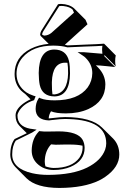

<svg xmlns="http://www.w3.org/2000/svg" viewBox="-20 -661 657 976"><path d="M515.6 -232.4Q515.6 -146 428.7 -106.4Q379.4 -84.5 314.5 -84.5Q265.1 -84.5 239.3 -95.2Q228.5 -78.1 227.5 -59.1H229Q231.4 -59.1 234.4 -59.6Q241.2 -60.5 248 -61Q286.6 -65.9 311 -65.9Q445.3 -65.4 498.5 -12.7L555.2 43.5Q586.4 75.7 586.4 124.5Q586.4 188.5 514.6 238.3Q499 249 482.9 256.8Q405.8 293.9 281.7 294.4Q164.6 293.9 114.7 245.1L58.6 188.5Q32.7 161.1 32.2 124Q32.7 74.2 54.2 45.9Q56.2 44.9 116.2 16.1L78.1 -22Q59.1 -42 59.1 -74.2Q59.1 -109.4 108.4 -141.6Q122.1 -150.4 135.3 -156.2L108.4 -183.1Q95.7 -192.4 86.9 -200.7Q54.2 -234.9 54.2 -285.2Q54.2 -370.6 136.2 -413.1Q176.8 -433.6 227.5 -438L187 -478Q184.6 -481.4 184.1 -483.9Q184.6 -496.6 191.9 -507.8L274.9 -639.2Q281.2 -641.1 291 -641.1Q332.5 -639.6 356.4 -618.7L357.9 -617.2L414.6 -560.5L424.8 -537.6L309.6 -433.6Q317.9 -432.1 323.2 -430.2Q354 -431.6 410.2 -434.1Q481.4 -436.5 508.8 -439L512.2 -436L568.4 -379.4Q565.4 -365.7 565.4 -350.6Q565.4 -336.4 568.4 -323.2L512.2 -379.9L508.8 -377L565.4 -320.3Q551.3 -321.3 522.5 -324.7Q483.9 -328.6 467.3 -329.1L479.5 -316.9Q515.1 -279.8 515.6 -232.4ZM239.7 72.8Q208 106.9 207.5 160.6Q208 173.8 210.9 184.6Q232.9 192.4 252.9 192.9Q345.7 192.9 383.8 140.6Q399.4 117.7 399.9 90.8Q399.9 84.5 399.4 79.6Q374.5 73.7 332.5 73.7Q327.1 73.7 310.1 73.7Q279.8 74.2 262.7 74.7Q254.4 74.7 239.7 72.8ZM246.6 -181.6Q252.4 -181.2 257.8 -181.2Q323.7 -189 326.2 -288.1Q326.2 -322.3 322.8 -341.8Q316.9 -342.3 311.5 -342.3Q246.6 -342.3 243.7 -244.1Q243.7 -238.3 243.7 -233.4Q243.7 -200.7 246.6 -181.6ZM281.2 -629.9 200.2 -502.4Q194.8 -493.7 193.8 -485.4Q198.7 -481.4 205.1 -480Q225.6 -481 241.2 -493.7L356 -596.7L349.6 -611.8Q335.4 -626.5 301.8 -630.4Q295.9 -630.9 291 -630.9Q286.1 -630.4 281.2 -629.9ZM175.8 9.3 179.2 5.4 184.1 5.9Q199.7 7.8 206.1 7.8Q223.1 7.8 252.9 7.3Q270 6.8 275.9 6.8Q376 6.8 400.4 50.3Q409.7 67.9 410.2 90.8Q410.2 156.2 338.9 187Q300.3 203.1 252.9 203.1Q202.1 203.1 168 169.9Q141.1 143.1 141.1 104Q142.1 44.9 175.8 9.3ZM335.9 -288.1Q334.5 -172.4 257.8 -170.9Q195.3 -170.9 182.1 -229Q177.2 -252.4 176.8 -290Q178.2 -407.7 254.9 -409.2Q316.9 -409.2 330.6 -351.1Q335.9 -326.7 335.9 -288.1ZM449.2 -289.1Q449.2 -333.5 415 -367.2Q408.7 -373.5 402.3 -377.4L374.5 -396L408.2 -395.5Q410.2 -395.5 500.5 -387.7Q499 -398.4 499 -407.2Q499 -418 500.5 -428.2Q475.1 -426.3 410.6 -424.3Q354 -422.4 323.7 -420.4H322.3L320.3 -420.9Q293.9 -428.7 251 -429.2Q146.5 -429.2 94.2 -368.2Q64 -332 64 -285.2Q64.9 -226.1 114.3 -191.4Q127 -182.6 150.9 -174.3L161.1 -171.4L153.3 -151.9L149.4 -150.4Q101.1 -134.3 77.6 -97.7Q69.3 -84.5 68.8 -74.2Q68.8 -19 132.8 -6.8Q136.7 -6.3 139.6 -5.9L166 -2L143.6 12.7Q141.1 14.2 76.2 45.9Q66.9 50.3 60.5 53.7Q42 80.6 42 124Q42 196.3 144.5 219.7Q181.6 228 225.1 228Q348.1 227.5 421.9 191.4Q494.1 155.8 514.6 99.1Q520 83 520 67.9Q520 -49.3 331.5 -55.7Q321.3 -56.2 311 -56.2Q286.6 -56.2 249.5 -51.3H248.5Q241.7 -50.8 236.3 -49.8Q231.4 -49.3 229 -48.8Q162.1 -51.3 161.1 -106.9Q161.6 -137.7 174.3 -157.2L178.7 -164.6L186.5 -161.1Q211.9 -150.9 257.8 -150.9Q377 -150.9 425.8 -216.8Q448.7 -249 449.2 -289.1Z"/></svg>

Font: Linux Biolinum Shadow O
Style: Bold
Weight: 700
Designer: Philipp H. Poll
Foundry: Philipp H. Poll
Version: Version 0.9.2